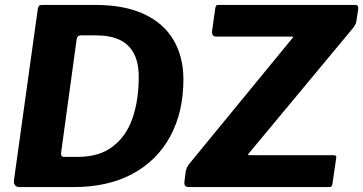

<svg xmlns="http://www.w3.org/2000/svg" viewBox="-20 -762 1479 782"><path d="M59 0Q47 0 41 -8Q35 -16 37 -29L134 -726Q136 -736 140 -739Q144 -742 155 -742H366Q487 -742 567 -704.5Q647 -667 687 -598.5Q727 -530 727 -439Q727 -305 673 -206Q619 -107 519 -53.5Q419 0 278 0H59ZM297 -123Q384 -123 439 -165Q494 -207 519.5 -280Q545 -353 545 -449Q545 -508 524.5 -545.5Q504 -583 465.5 -600.5Q427 -618 370 -618H310Q294 -618 292 -601L229 -141Q228 -132 230.5 -127.5Q233 -123 241 -123ZM752 0Q740 0 735 -4.5Q730 -9 731 -21L736 -61Q738 -72 741.5 -80Q745 -88 756 -101L1168 -603Q1174 -610 1174.5 -611.5Q1175 -613 1167 -613H861Q841 -613 844 -637L857 -730Q859 -738 861.5 -740Q864 -742 870 -742H1427Q1441 -742 1439 -724L1432 -680Q1431 -671 1428.5 -665Q1426 -659 1418 -648L994 -138Q986 -130 996 -130H1336Q1345 -130 1348 -127.5Q1351 -125 1349 -116L1334 -13Q1333 -6 1330 -3Q1327 0 1317 0H752Z"/></svg>

Font: Libre Franklin
Style: Bold Italic
Weight: 700
Italic angle: -8°
Designer: Pablo Impallari, Rodrigo Fuenzalida, Nhung Nguyen
Foundry: Impallari Type
Version: Version 3.000